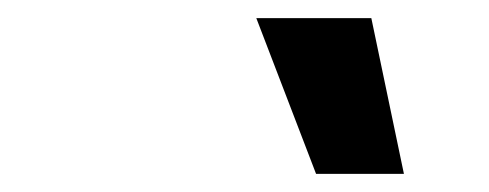

<svg xmlns="http://www.w3.org/2000/svg" viewBox="-20 -760 540 212"><path d="M390 -740 426 -568H329L263 -740Z"/></svg>

Font: Prodigy Sans SemiBold
Style: Italic
Weight: 600
Italic angle: -13°
Designer: Wei Huang
Foundry: Wei Huang
Version: Version 1.003; ttfautohint (v1.8.3)